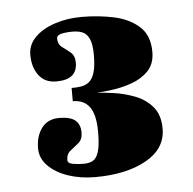

<svg xmlns="http://www.w3.org/2000/svg" viewBox="-38 -772 466 464"><g transform="rotate(-5 195.0 -540.0)"><path d="M175 -345Q139.5 -345 109.5 -355.2Q79.5 -365.5 61.5 -383.8Q43.5 -402 43.5 -426Q43.5 -456 58.2 -475.5Q73 -495 100.5 -495Q127.5 -495 139.5 -485Q151.5 -475 151.5 -455.5Q151.5 -438.5 141.5 -430.2Q131.5 -422 121.5 -414.2Q111.5 -406.5 111.5 -391.5Q111.5 -384 123.5 -381.8Q135.5 -379.5 151 -379.5Q162.5 -379.5 171.8 -384Q181 -388.5 186.2 -404.2Q191.5 -420 191.5 -452.5Q191.5 -476 187.5 -491.5Q183.5 -507 176 -516Q168.5 -525 158.5 -528.8Q148.5 -532.5 137 -532.5V-564.5Q149.5 -564.5 160.5 -566.2Q171.5 -568 179.8 -574.8Q188 -581.5 192.8 -596.8Q197.5 -612 197.5 -639.5Q197.5 -665.5 191.5 -678.5Q185.5 -691.5 175.2 -695.8Q165 -700 151 -700Q134.5 -700 123.5 -697.2Q112.5 -694.5 112.5 -686.5Q112.5 -672.5 122.5 -665.2Q132.5 -658 142.5 -649.8Q152.5 -641.5 152.5 -624.5Q152.5 -604.5 140.2 -594Q128 -583.5 101.5 -583.5Q74 -583.5 59.2 -603.2Q44.5 -623 44.5 -653Q44.5 -677.5 62.5 -695.5Q80.5 -713.5 110.5 -723.5Q140.5 -733.5 176 -733.5Q217 -733.5 254.2 -725.5Q291.5 -717.5 315.2 -696Q339 -674.5 339 -634.5Q339 -605.5 322.5 -588.5Q306 -571.5 281.8 -563Q257.5 -554.5 234 -551.5Q210.5 -548.5 196.5 -547.5Q212 -547 237 -543.5Q262 -540 287.5 -530.5Q313 -521 330.2 -501.2Q347.5 -481.5 347.5 -447.5Q347.5 -399 299.2 -372Q251 -345 175 -345Z"/></g></svg>

Font: Imbue Thin 10pt Black
Style: Regular
Weight: 900
Version: Version 1.102